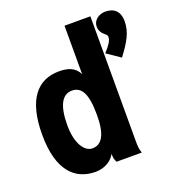

<svg xmlns="http://www.w3.org/2000/svg" viewBox="-125 -773 814 886"><g transform="rotate(-20 281.5 -330.5)"><path d="M194 11C230 11 271 -4 292 -42C292 -20 293 -18 301 0H425C417 -21 417 -40 417 -61V-672H290V-434C272 -472 237 -483 193 -483C88 -483 21 -407 21 -235C21 -57 95 10 194 11ZM489 -669C457 -669 428 -648 428 -618C428 -576 463 -573 463 -555C463 -536 449 -516 423 -488L489 -443C534 -503 558 -543 558 -598C558 -644 532 -669 489 -669ZM218 -96C182 -96 145 -141 145 -236C145 -335 173 -379 219 -379C266 -379 290 -339 290 -234C290 -139 265 -96 218 -96Z"/></g></svg>

Font: Inconsolata SemiExpanded Black
Style: Regular
Weight: 900
Width: 6
Monospace: yes
Designer: Raph Levien, Cyreal, Brenton Simpson
Foundry: Raph Levien, Cyreal, Google
Version: Version 3.100